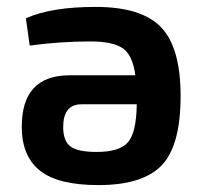

<svg xmlns="http://www.w3.org/2000/svg" viewBox="-20 -524 589 556"><path d="M257 -504Q390 -504 446.5 -445Q503 -386 503 -246Q503 -102 448 -45Q393 12 265 12Q148 12 95.5 -30Q43 -72 43 -157Q43 -306 182 -306H372Q364 -365 335 -384.5Q306 -404 242 -404Q154 -404 66 -392L55 -471Q128 -504 257 -504ZM260 -84Q326 -84 350.5 -112Q375 -140 376 -222H216Q163 -222 163 -156Q163 -116 184 -100Q205 -84 260 -84Z"/></svg>

Font: Exo 2 Semi Bold
Style: Regular
Weight: 600
Designer: Natanael Gama
Version: Version 1.001;PS 001.001;hotconv 1.0.88;makeotf.lib2.5.64775